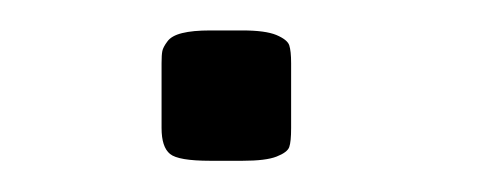

<svg xmlns="http://www.w3.org/2000/svg" viewBox="-20 -103 311 123"><path d="M166.5 -62.5V-21Q166.5 -12.2 165.3 -8.8Q164.1 -5.4 157.2 -2.7Q150.4 0 135.3 0H114.7Q94.2 0 88.9 -4.4Q83.5 -8.8 83.5 -21V-62.5Q83.5 -67.9 84 -70.3Q84.5 -72.8 87.2 -76.4Q89.8 -80.1 96.7 -81.8Q103.5 -83.5 114.7 -83.5H135.3Q149.9 -83.5 157 -80.6Q164.1 -77.6 165.3 -74Q166.5 -70.3 166.5 -62.5Z"/></svg>

Font: Gputeks
Style: Regular
Weight: 500
Version: Version 0.9